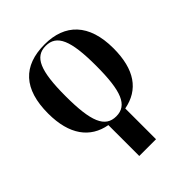

<svg xmlns="http://www.w3.org/2000/svg" viewBox="-219 -673 1037 1037"><g transform="rotate(-45 299.5 -154.0)"><path d="M236 4V240H364V5C485 -18 549 -108 549 -270C549 -457 455 -548 301 -548C136 -548 50 -457 50 -270C50 -108 119 -17 236 4ZM300 1C215 1 183 -75 183 -270C183 -463 215 -538 299 -538C384 -538 416 -463 416 -270C416 -75 384 1 300 1Z"/></g></svg>

Font: Noto Serif Display SemiBold
Style: Regular
Weight: 600
Designer: Monotype Design Team
Foundry: Monotype Imaging Inc.
Version: Version 2.009